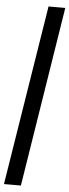

<svg xmlns="http://www.w3.org/2000/svg" viewBox="-102 -821 383 1062"><g transform="rotate(5 89.5 -290.0)"><path d="M216 -790 57 210H-37L123 -790Z"/></g></svg>

Font: Georama SemiCondensed SemiBold
Style: Italic
Weight: 600
Width: 4
Italic angle: -9°
Designer: Jean-Baptiste Levee
Foundry: Production Type
Version: Version 1.000